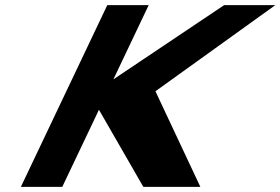

<svg xmlns="http://www.w3.org/2000/svg" viewBox="-20 -722 1082 741"><path d="M753.2 -0.9 579.9 -369.8 1042.4 -702.1H844.9L417.6 -415.7L553.8 -702.1H394L60.6 -0.9H220.4L361.9 -298.4L533.1 -0.9Z"/></svg>

Font: Hussar
Style: BdSuprExtOblFive
Weight: 700
Foundry: Cannot Into Space Fonts
Version: Version 2.00